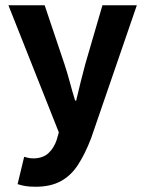

<svg xmlns="http://www.w3.org/2000/svg" viewBox="-20 -515 553 731"><path d="M116 196Q93 196 77.5 193.5Q62 191 47 186L72 82Q78 84 87.5 86Q97 88 106 88Q143 88 164.5 68Q186 48 196 17L204 -11L12 -495H150L225 -272Q236 -239 245.5 -203.5Q255 -168 266 -132H270Q278 -167 287 -202.5Q296 -238 305 -272L370 -495H501L327 11Q304 71 277 112.5Q250 154 211 175Q172 196 116 196Z"/></svg>

Font: Assistant
Style: Bold
Weight: 700
Designer: Hebrew By Ben Nathan, Latin by Paul Hunt
Version: Version 3.000